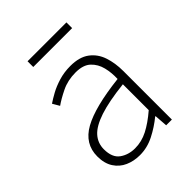

<svg xmlns="http://www.w3.org/2000/svg" viewBox="-204 -823 950 950"><g transform="rotate(-45 271.0 -348.0)"><path d="M218 13Q176 13 141 -2.5Q106 -18 85 -50.5Q64 -83 64 -132Q64 -220 146.5 -266Q229 -312 406 -332Q408 -374 398.5 -412.5Q389 -451 362 -476.5Q335 -502 282 -502Q227 -502 183 -480.5Q139 -459 111 -439L90 -475Q109 -488 138 -504Q167 -520 205 -531.5Q243 -543 286 -543Q349 -543 386 -515.5Q423 -488 438.5 -442Q454 -396 454 -340V0H414L409 -69H406Q366 -36 318 -11.5Q270 13 218 13ZM225 -28Q271 -28 314 -50Q357 -72 406 -114V-295Q297 -283 232.5 -261.5Q168 -240 140 -208.5Q112 -177 112 -134Q112 -76 145.5 -52Q179 -28 225 -28ZM153 -669V-709H425V-669Z"/></g></svg>

Font: Noto Sans JP ExtraLight
Style: Regular
Weight: 250
Designer: Ryoko NISHIZUKA  (kana, bopomofo & ideographs); Paul D. Hunt (Latin, Greek & Cyrillic); Sandoll Communications , Soo-you
Foundry: Adobe
Version: Version 2.004-H2;hotconv 1.0.118;makeotfexe 2.5.65603